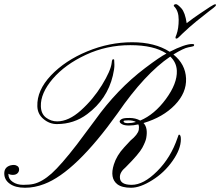

<svg xmlns="http://www.w3.org/2000/svg" viewBox="-168 -883 1037 904"><path d="M413.6 -312.5Q413.6 -303.2 433.6 -303.2Q453.6 -303.2 472.2 -308.6Q458.5 -316.4 436 -316.4Q413.6 -316.4 413.6 -312.5ZM442.4 -327.6Q470.2 -327.6 492.2 -315.4Q559.6 -343.8 613.3 -417Q667 -490.2 664.6 -549.8Q663.1 -588.9 633.8 -616.7Q513.7 -535.6 385.7 -349.6Q187.5 -72.3 40.5 -16.6Q-4.9 1 -50.3 1Q-95.7 1 -121.6 -17.6Q-147.9 -36.1 -147.9 -66.4Q-147.9 -96.2 -118.2 -104.5Q-109.9 -106.4 -102.1 -106.4Q-93.8 -106.4 -85.9 -101.1Q-78.1 -95.7 -78.1 -85Q-78.1 -74.2 -85.9 -66.9Q-93.8 -59.6 -107.4 -59.6Q-120.6 -59.6 -128.4 -64.9V-62Q-128.4 -40 -107.9 -26.4Q-87.9 -12.7 -58.6 -12.7Q-29.3 -12.7 -9.8 -17.1Q30.3 -26.4 75.2 -66.4Q120.1 -106.9 194.3 -203.1L278.8 -316.4Q383.3 -462.9 515.1 -562.5Q585.4 -615.7 615.7 -630.9Q556.6 -670.4 445.3 -670.4Q334 -670.4 236.3 -625Q138.7 -579.6 80.1 -511.7Q22.5 -443.8 24.4 -382.8Q25.4 -346.7 48.8 -329.1Q72.3 -311.5 101.1 -311.5Q155.3 -311.5 212.9 -363.3Q270.5 -415 312 -482.4Q353.5 -549.8 357.9 -587.4Q359.4 -604 364.3 -604Q369.1 -604.5 369.6 -600.6Q370.1 -596.7 370.6 -578.1Q371.1 -559.6 363.3 -526.9Q336.9 -416 242.7 -345.7Q180.2 -298.8 99.6 -298.8Q65.4 -298.8 37.1 -322.3Q8.8 -345.7 7.8 -382.8Q5.4 -457.5 71.8 -527.8Q138.7 -598.1 242.7 -641.1Q346.7 -684.1 454.1 -684.1Q561.5 -684.1 630.9 -639.2Q703.1 -675.8 736.8 -675.8Q746.1 -675.8 746.1 -671.9Q746.1 -668 743.7 -666Q740.7 -664.1 718.8 -660.2Q696.8 -656.2 648.4 -626.5Q705.1 -581.1 708 -513.7Q710.9 -446.3 655.3 -388.7Q599.6 -331.1 507.8 -303.7Q529.3 -281.2 520.5 -232.9Q517.6 -216.8 502.4 -188Q487.3 -159.2 424.3 -96.2Q395.5 -72.3 396.5 -48.3Q396.5 -12.7 452.1 -12.7Q507.8 -12.7 571.8 -76.7Q636.2 -140.6 668 -234.4Q672.4 -249 674.8 -249Q683.6 -249 683.6 -227.5Q683.6 -180.7 644.5 -125.5Q605.5 -69.8 548.8 -34.7Q492.2 1 449.2 1Q406.2 1 384.3 -15.6Q347.7 -44.4 368.2 -108.9Q381.3 -150.9 416 -188.5L446.3 -221.2Q481 -249.5 485.4 -271.5Q486.3 -277.8 486.3 -284.7Q486.3 -291.5 483.4 -297.4Q460.9 -292 439.5 -292Q418 -292 407.2 -297.9Q396.5 -303.7 395.5 -309.6Q394.5 -316.4 404.8 -322.3Q414.6 -328.1 442.4 -327.6ZM849.1 -859.9Q848.6 -856.9 845.7 -853.5Q842.8 -849.6 816.4 -830.1L757.3 -783.2Q724.6 -756.8 691.4 -725.1Q668.9 -701.2 663.6 -701.2Q658.2 -701.2 658.2 -705.1Q658.2 -709 659.2 -710.9L663.1 -720.7Q673.3 -749 673.3 -790Q673.3 -831.1 652.3 -852.5Q649.9 -854.5 649.9 -856.4Q650.4 -858.4 652.3 -860.8Q654.3 -863.3 661.1 -863.3Q668 -863.3 686 -843.8Q703.6 -824.2 710.9 -773.9Q743.7 -799.3 772.5 -818.4L820.8 -850.6Q840.3 -862.8 844.7 -862.8Q849.1 -862.8 849.1 -859.9Z"/></svg>

Font: PinyonScript
Style: Regular
Weight: 400
Designer: Nicole Fally
Foundry: Nicole Fally
Version: Version 1.005